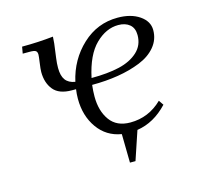

<svg xmlns="http://www.w3.org/2000/svg" viewBox="-88 -550 819 771"><g transform="rotate(-15 321.5 -164.5)"><path d="M58.1 -411.1 63 -439Q129.9 -439 192.9 -445.8L190.9 -418L183.1 -358.9Q180.2 -337.4 180.2 -318.8Q180.2 -286.1 192.9 -268.8Q205.6 -251.5 232.9 -247.1Q252.9 -335 315.7 -393.6Q378.4 -452.1 462.9 -452.1Q518.1 -452.1 553.5 -428Q588.9 -403.8 588.9 -367.2Q588.9 -328.1 564.2 -298.3Q539.6 -268.6 497.1 -251.5Q454.6 -234.4 403.8 -226.1Q353 -217.8 294.9 -217.8Q292 -193.4 292 -169.9Q292 -109.9 320.1 -71Q348.1 -32.2 404.8 -32.2Q481 -32.2 537.1 -86.9L550.8 -66.9Q494.6 -6.8 423.8 3.9L383.8 123H360.8L358.9 3.9Q296.9 -6.3 261 -56.9Q225.1 -107.4 225.1 -178.2Q225.1 -198.2 228 -217.8H210.9Q157.7 -217.8 134.3 -246.6Q110.8 -275.4 110.8 -320.8Q110.8 -332.5 114.5 -358.4Q118.2 -384.3 118.2 -391.1Q118.2 -402.8 111.8 -407Q105.5 -411.1 87.9 -411.1ZM299.8 -245.1Q367.2 -245.1 415.5 -256.3Q463.9 -267.6 493.4 -294.7Q522.9 -321.8 522.9 -363.8Q522.9 -393.1 505.1 -408Q487.3 -422.9 458 -422.9Q407.2 -422.9 363.3 -379.9Q319.3 -336.9 299.8 -245.1Z"/></g></svg>

Font: Dihjauti S
Style: Italic
Weight: 400
Italic angle: -9°
Designer: T. Christopher White
Version: Version 3.0.0